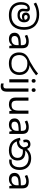

<svg xmlns="http://www.w3.org/2000/svg" viewBox="2108 -2984 1116 5372"><g transform="rotate(90 2666.0 -298.0)"><path d="M400 11Q281 11 200.5 -32.5Q120 -76 79.5 -152.5Q39 -229 39 -329Q39 -409 62.5 -464Q86 -519 126.5 -547.5Q167 -576 218 -576Q252 -576 270.5 -563Q289 -550 296.5 -532Q304 -514 304 -498Q304 -470 298.5 -445Q293 -420 293 -385Q293 -346 318.5 -320Q344 -294 406 -294Q445 -294 474.5 -306.5Q504 -319 520.5 -345.5Q537 -372 537 -414Q537 -460 516 -486Q495 -512 459 -512Q431 -512 415.5 -500Q400 -488 400 -464Q400 -442 415 -429Q430 -416 456 -416Q488 -416 511 -425Q534 -434 561 -455L574 -410Q550 -388 521.5 -371Q493 -354 445 -354Q390 -354 360 -384.5Q330 -415 330 -464Q330 -493 343.5 -518.5Q357 -544 386 -560Q415 -576 461 -576Q496 -576 529 -560.5Q562 -545 583.5 -509.5Q605 -474 605 -413Q605 -357 580.5 -315.5Q556 -274 512 -251.5Q468 -229 407 -229Q339 -229 298.5 -250.5Q258 -272 240.5 -307Q223 -342 223 -382Q223 -411 227.5 -433.5Q232 -456 232 -475Q232 -489 227 -499.5Q222 -510 204 -510Q178 -510 156.5 -489Q135 -468 123 -429Q111 -390 111 -335Q111 -246 145 -184.5Q179 -123 244.5 -91.5Q310 -60 402 -60Q498 -60 562.5 -88Q627 -116 666 -165Q705 -214 722 -277Q739 -340 739 -409Q739 -513 708.5 -582.5Q678 -652 627 -692Q576 -732 515 -749Q454 -766 394 -766Q326 -766 273 -756Q220 -746 174.5 -727.5Q129 -709 83 -683L52 -749Q99 -775 152 -794.5Q205 -814 265.5 -825Q326 -836 394 -836Q478 -836 553.5 -812Q629 -788 687.5 -736.5Q746 -685 780 -603.5Q814 -522 814 -407Q814 -319 790.5 -243Q767 -167 717.5 -110Q668 -53 589.5 -21Q511 11 400 11Z M1138 -545Q1236 -545 1283 -502Q1330 -459 1330 -365V0H1266L1249 -76H1245Q1222 -47 1197.5 -27.5Q1173 -8 1141.5 1Q1110 10 1065 10Q1017 10 978.5 -7Q940 -24 918 -59.5Q896 -95 896 -149Q896 -229 959 -272.5Q1022 -316 1153 -320L1244 -323V-355Q1244 -422 1215 -448Q1186 -474 1133 -474Q1091 -474 1053 -461.5Q1015 -449 982 -433L955 -499Q990 -518 1038 -531.5Q1086 -545 1138 -545ZM1164 -259Q1064 -255 1025.5 -227Q987 -199 987 -148Q987 -103 1014.5 -82Q1042 -61 1085 -61Q1153 -61 1198 -98.5Q1243 -136 1243 -214V-262Z M1753 11Q1657 11 1588.5 -23Q1520 -57 1483.5 -121.5Q1447 -186 1447 -277Q1447 -339 1465 -386Q1483 -433 1517.5 -469Q1552 -505 1601.5 -533Q1651 -561 1713 -586Q1789 -628 1873.5 -683Q1958 -738 2040 -805L2088 -749Q2037 -705 1981 -667Q1925 -629 1871.5 -599Q1818 -569 1773 -550L1731 -521Q1646 -493 1600 -455Q1554 -417 1537 -372.5Q1520 -328 1520 -279Q1520 -215 1544.5 -165.5Q1569 -116 1621 -88Q1673 -60 1754 -60Q1841 -60 1896 -89Q1951 -118 1977.5 -168Q2004 -218 2004 -281Q2004 -352 1974 -402.5Q1944 -453 1889.5 -479.5Q1835 -506 1760 -506Q1740 -506 1716.5 -503.5Q1693 -501 1669.5 -496.5Q1646 -492 1625 -485L1700 -555Q1717 -562 1737 -564Q1757 -566 1784 -566Q1869 -566 1935 -534Q2001 -502 2039 -439Q2077 -376 2077 -283Q2077 -190 2037.5 -124Q1998 -58 1925.5 -23.5Q1853 11 1753 11Z M2286 -536V0H2198V-536ZM2243 -737Q2263 -737 2278.5 -723.5Q2294 -710 2294 -681Q2294 -653 2278.5 -639Q2263 -625 2243 -625Q2221 -625 2206 -639Q2191 -653 2191 -681Q2191 -710 2206 -723.5Q2221 -737 2243 -737Z M2393 240Q2368 240 2349 236.5Q2330 233 2316 228V157Q2331 161 2347 164Q2363 167 2382 167Q2414 167 2435 149.5Q2456 132 2456 83V-536H2544V80Q2544 130 2528 166Q2512 202 2479 221Q2446 240 2393 240ZM2449 -681Q2449 -710 2464 -723.5Q2479 -737 2501 -737Q2521 -737 2536.5 -723.5Q2552 -710 2552 -681Q2552 -653 2536.5 -639Q2521 -625 2501 -625Q2479 -625 2464 -639Q2449 -653 2449 -681Z M3162 -536V0H3090L3077 -71H3073Q3056 -43 3029 -25Q3002 -7 2970 1.5Q2938 10 2903 10Q2839 10 2795.5 -10.5Q2752 -31 2730 -74Q2708 -117 2708 -185V-536H2797V-191Q2797 -127 2826 -95Q2855 -63 2916 -63Q3005 -63 3039.5 -113Q3074 -163 3074 -257V-536Z M3535 -545Q3633 -545 3680 -502Q3727 -459 3727 -365V0H3663L3646 -76H3642Q3619 -47 3594.5 -27.5Q3570 -8 3538.5 1Q3507 10 3462 10Q3414 10 3375.5 -7Q3337 -24 3315 -59.5Q3293 -95 3293 -149Q3293 -229 3356 -272.5Q3419 -316 3550 -320L3641 -323V-355Q3641 -422 3612 -448Q3583 -474 3530 -474Q3488 -474 3450 -461.5Q3412 -449 3379 -433L3352 -499Q3387 -518 3435 -531.5Q3483 -545 3535 -545ZM3561 -259Q3461 -255 3422.5 -227Q3384 -199 3384 -148Q3384 -103 3411.5 -82Q3439 -61 3482 -61Q3550 -61 3595 -98.5Q3640 -136 3640 -214V-262Z M4184 11Q4099 11 4026.5 -19Q3954 -49 3904 -117Q3854 -185 3836 -300L3906 -312Q3922 -224 3956.5 -168.5Q3991 -113 4047.5 -86.5Q4104 -60 4186 -60Q4255 -60 4302 -80.5Q4349 -101 4373.5 -139.5Q4398 -178 4398 -231Q4398 -285 4374.5 -317.5Q4351 -350 4310 -365Q4269 -380 4218 -380Q4184 -380 4158 -377.5Q4132 -375 4106 -368L4111 -420Q4130 -429 4160 -438.5Q4190 -448 4236 -448Q4310 -448 4362.5 -423Q4415 -398 4443 -349Q4471 -300 4471 -229Q4471 -185 4456.5 -142Q4442 -99 4409.5 -64.5Q4377 -30 4321.5 -9.5Q4266 11 4184 11ZM4489 3Q4476 3 4465.5 2.5Q4455 2 4442 1L4446 -68Q4452 -67 4463.5 -66.5Q4475 -66 4480 -66Q4545 -66 4584.5 -96Q4624 -126 4642 -176.5Q4660 -227 4660 -288Q4660 -370 4627 -426.5Q4594 -483 4535.5 -512Q4477 -541 4400 -541Q4342 -541 4297.5 -523.5Q4253 -506 4220 -476.5Q4187 -447 4163 -410L4171 -392Q4149 -317 4111.5 -277.5Q4074 -238 4025.5 -224Q3977 -210 3921 -210Q3911 -210 3895.5 -212.5Q3880 -215 3868 -221L3869 -286Q3883 -282 3901.5 -280Q3920 -278 3932 -278Q3969 -278 4003.5 -289Q4038 -300 4067 -335Q4096 -370 4115 -443L4125 -467Q4150 -504 4188.5 -537Q4227 -570 4280.5 -591Q4334 -612 4402 -612Q4510 -612 4584 -571Q4658 -530 4696.5 -457.5Q4735 -385 4735 -289Q4735 -193 4702 -128Q4669 -63 4613.5 -30Q4558 3 4489 3ZM4018 -592Q4067 -592 4096.5 -568.5Q4126 -545 4140.5 -509Q4155 -473 4158 -434L4103 -398Q4099 -432 4090.5 -461Q4082 -490 4065 -508Q4048 -526 4019 -526Q3991 -526 3973.5 -510Q3956 -494 3956 -459Q3956 -443 3959.5 -429.5Q3963 -416 3967 -403L3897 -389Q3891 -409 3887.5 -429.5Q3884 -450 3884 -467Q3884 -508 3900.5 -535.5Q3917 -563 3947.5 -577.5Q3978 -592 4018 -592Z M5059 -545Q5157 -545 5204 -502Q5251 -459 5251 -365V0H5187L5170 -76H5166Q5143 -47 5118.5 -27.5Q5094 -8 5062.5 1Q5031 10 4986 10Q4938 10 4899.5 -7Q4861 -24 4839 -59.5Q4817 -95 4817 -149Q4817 -229 4880 -272.5Q4943 -316 5074 -320L5165 -323V-355Q5165 -422 5136 -448Q5107 -474 5054 -474Q5012 -474 4974 -461.5Q4936 -449 4903 -433L4876 -499Q4911 -518 4959 -531.5Q5007 -545 5059 -545ZM5085 -259Q4985 -255 4946.5 -227Q4908 -199 4908 -148Q4908 -103 4935.5 -82Q4963 -61 5006 -61Q5074 -61 5119 -98.5Q5164 -136 5164 -214V-262Z"/></g></svg>

Font: sinhala15
Style: Book
Weight: 400
Designer: Jelle Bosma - Monotype Design Team
Foundry: Monotype Imaging Inc.
Version: Version 2.003